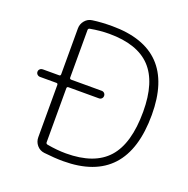

<svg xmlns="http://www.w3.org/2000/svg" viewBox="-132 -866 983 1002"><g transform="rotate(20 359.5 -365.0)"><path d="M209 -353V-53Q209 -45 218 -43Q273 -33 323 -33Q480 -33 554 -115.5Q628 -198 628 -375Q628 -540 553.5 -618.5Q479 -697 323 -697Q273 -697 218 -687Q209 -685 209 -677V-413Q209 -404 218 -404H387Q396 -404 402 -398Q408 -392 408 -383Q408 -374 402 -368Q396 -362 387 -362H218Q209 -362 209 -353ZM60 -362Q51 -362 44.5 -368Q38 -374 38 -383Q38 -392 44.5 -398Q51 -404 60 -404H151Q159 -404 159 -413V-667Q159 -692 175 -711Q191 -730 215 -733Q264 -740 323 -740Q676 -740 676 -375Q676 10 323 10Q276 10 216 3Q191 0 175 -19Q159 -38 159 -63V-353Q159 -362 151 -362Z"/></g></svg>

Font: Rounded Mplus 1c Light
Style: Regular
Weight: 300
Version: Version 1.059.20150529